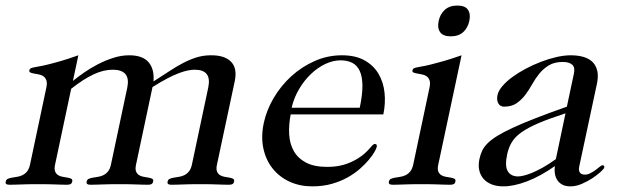

<svg xmlns="http://www.w3.org/2000/svg" viewBox="-66 -660 2252 688"><path d="M421.4 -69.8Q418 -54.2 421.6 -45.4Q425.3 -36.6 432.6 -32.2Q439.9 -27.8 449.2 -26.4Q458.5 -24.9 466.6 -23.4Q474.6 -22 479.5 -19.3Q484.4 -16.6 482.9 -9.8Q481.4 -2.9 477.1 -0.5Q472.7 2 464.4 2Q455.1 2 445.6 1.7Q436 1.5 424.3 1Q412.6 0.5 397.5 0.2Q382.3 0 361.8 0Q341.3 0 325.9 0.2Q310.5 0.5 298.6 1Q286.6 1.5 277.1 1.7Q267.6 2 258.3 2Q250 2 246.6 -0.5Q243.2 -2.9 244.6 -9.8Q246.1 -16.6 252.2 -19.3Q258.3 -22 266.8 -23.4Q275.4 -24.9 285.2 -26.4Q294.9 -27.8 304.2 -32.2Q313.5 -36.6 320.8 -45.4Q328.1 -54.2 331.5 -69.8L390.1 -346.2Q403.3 -410.2 337.9 -410.2Q304.7 -410.2 268.8 -393.3Q232.9 -376.5 189 -341.8L131.3 -69.8Q127.9 -54.2 131.6 -45.4Q135.3 -36.6 142.6 -32.2Q149.9 -27.8 159.2 -26.4Q168.5 -24.9 176.5 -23.4Q184.6 -22 189.5 -19.3Q194.3 -16.6 192.9 -9.8Q191.4 -2.9 187 -0.5Q182.6 2 174.3 2Q165 2 155.5 1.7Q146 1.5 134.3 1Q122.6 0.5 107.4 0.2Q92.3 0 71.8 0Q51.3 0 35.9 0.2Q20.5 0.5 8.5 1Q-3.4 1.5 -12.9 1.7Q-22.5 2 -31.7 2Q-40 2 -43.5 -0.5Q-46.9 -2.9 -45.4 -9.8Q-43.9 -16.6 -37.8 -19.3Q-31.7 -22 -23.2 -23.4Q-14.6 -24.9 -4.9 -26.4Q4.9 -27.8 14.2 -32.2Q23.4 -36.6 30.8 -45.4Q38.1 -54.2 41.5 -69.8L100.1 -346.2Q103.5 -362.8 100.1 -372.3Q96.7 -381.8 89.6 -386.7Q82.5 -391.6 73.2 -393.3Q64 -395 55.9 -396.5Q47.9 -397.9 43 -400.1Q38.1 -402.3 39.1 -408.2Q40 -412.6 43.2 -414.6Q46.4 -416.5 53.5 -418.2Q60.5 -419.9 72.8 -421.9Q85 -423.8 104.2 -428.5Q123.5 -433.1 150.6 -440.9Q177.7 -448.7 214.8 -461.9L195.3 -370.1Q211.4 -383.3 234.4 -399.4Q257.3 -415.5 284.2 -429.4Q311 -443.4 339.8 -452.6Q368.7 -461.9 397 -461.9Q445.3 -461.9 466.6 -436.8Q487.8 -411.6 483.9 -368.2Q515.1 -388.2 540.8 -405Q566.4 -421.9 590.3 -434.3Q614.3 -446.8 637.5 -454.1Q660.6 -461.4 687 -461.9Q714.4 -462.4 733.2 -456.1Q752 -449.7 762.9 -437.7Q773.9 -425.8 776.9 -408.7Q779.8 -391.6 775.4 -370.1L711.4 -69.8Q708 -54.2 711.7 -45.4Q715.3 -36.6 722.7 -32.2Q730 -27.8 739.3 -26.4Q748.5 -24.9 756.6 -23.4Q764.6 -22 769.5 -19.3Q774.4 -16.6 772.9 -9.8Q771.5 -2.9 767.1 -0.5Q762.7 2 754.4 2Q745.1 2 735.6 1.7Q726.1 1.5 714.4 1Q702.6 0.5 687.5 0.2Q672.4 0 651.9 0Q631.3 0 616 0.2Q600.6 0.5 588.6 1Q576.7 1.5 567.1 1.7Q557.6 2 548.3 2Q540 2 536.6 -0.5Q533.2 -2.9 534.7 -9.8Q536.1 -16.6 542.2 -19.3Q548.3 -22 556.9 -23.4Q565.4 -24.9 575.2 -26.4Q585 -27.8 594.2 -32.2Q603.5 -36.6 610.8 -45.4Q618.2 -54.2 621.6 -69.8L680.2 -346.2Q693.8 -410.2 631.8 -410.2Q621.1 -410.2 607.2 -407.5Q593.3 -404.8 575 -397.9Q556.6 -391.1 533.4 -378.9Q510.3 -366.7 480.5 -348.1Z M975.6 -250Q968.3 -212.4 970.2 -178.5Q972.2 -144.5 986.8 -118.7Q1001.5 -92.8 1030.5 -77.4Q1059.6 -62 1106.4 -62Q1138.7 -62 1164.8 -69.3Q1190.9 -76.7 1215.8 -91.8Q1231.4 -101.6 1241.5 -110.8Q1251.5 -120.1 1257.8 -127.4Q1264.2 -134.8 1268.6 -139.4Q1272.9 -144 1277.3 -144Q1286.6 -144 1283.7 -132.8Q1282.7 -127.9 1275.9 -115.7Q1269 -103.5 1256.1 -87.9Q1243.2 -72.3 1224.1 -55.4Q1205.1 -38.6 1179.9 -24.4Q1154.8 -10.3 1123 -1.2Q1091.3 7.8 1052.7 7.8Q1008.3 7.8 971.7 -9Q935.1 -25.9 910.9 -56.2Q886.7 -86.4 877.7 -128.4Q868.7 -170.4 879.4 -220.2Q889.2 -265.6 914.8 -309.1Q940.4 -352.5 977.5 -386.5Q1014.6 -420.4 1061.3 -441.2Q1107.9 -461.9 1159.2 -461.9Q1208 -461.9 1240.5 -443.6Q1272.9 -425.3 1290.5 -395.3Q1308.1 -365.2 1312 -327.4Q1315.9 -289.6 1307.6 -250ZM1223.1 -273.9Q1232.9 -320.3 1232.7 -352.5Q1232.4 -384.8 1223.4 -405Q1214.4 -425.3 1196.8 -434.6Q1179.2 -443.8 1154.3 -443.8Q1127.4 -443.8 1099.6 -430.7Q1071.8 -417.5 1047.9 -394.5Q1023.9 -371.6 1005.6 -340.6Q987.3 -309.6 979 -273.9Z M1549.3 -529.8Q1521.5 -529.8 1511 -544.9Q1500.5 -560.1 1505.9 -585Q1511.2 -609.9 1528.1 -625Q1544.9 -640.1 1572.8 -640.1Q1600.6 -640.1 1610.8 -625Q1621.1 -609.9 1615.7 -585Q1610.4 -560.1 1593.8 -544.9Q1577.1 -529.8 1549.3 -529.8ZM1504.4 -69.8Q1501 -54.2 1504.6 -45.4Q1508.3 -36.6 1515.6 -32.2Q1522.9 -27.8 1532.2 -26.4Q1541.5 -24.9 1549.6 -23.4Q1557.6 -22 1562.5 -19.3Q1567.4 -16.6 1565.9 -9.8Q1564.5 -2.9 1560.1 -0.5Q1555.7 2 1547.4 2Q1538.1 2 1528.6 1.7Q1519 1.5 1507.3 1Q1495.6 0.5 1480.5 0.2Q1465.3 0 1444.8 0Q1424.3 0 1408.9 0.2Q1393.6 0.5 1381.6 1Q1369.6 1.5 1360.1 1.7Q1350.6 2 1341.3 2Q1333 2 1329.6 -0.5Q1326.2 -2.9 1327.6 -9.8Q1329.1 -16.6 1335.2 -19.3Q1341.3 -22 1349.9 -23.4Q1358.4 -24.9 1368.2 -26.4Q1377.9 -27.8 1387.2 -32.2Q1396.5 -36.6 1403.8 -45.4Q1411.1 -54.2 1414.6 -69.8L1473.1 -346.2Q1476.6 -362.8 1473.1 -372.3Q1469.7 -381.8 1462.6 -386.7Q1455.6 -391.6 1446.3 -393.3Q1437 -395 1429 -396.5Q1420.9 -397.9 1415.8 -400.1Q1410.6 -402.3 1412.1 -408.2Q1413.1 -412.6 1416 -414.6Q1418.9 -416.5 1426 -418.2Q1433.1 -419.9 1445.3 -421.9Q1457.5 -423.8 1476.6 -428.5Q1495.6 -433.1 1522.9 -440.9Q1550.3 -448.7 1587.9 -461.9Z M1960.4 -253.9Q1901.9 -234.9 1864 -218.8Q1826.2 -202.6 1802.7 -186Q1779.3 -169.4 1768.1 -150.6Q1756.8 -131.8 1751.5 -107.9Q1742.2 -64.5 1753.7 -46.1Q1765.1 -27.8 1790.5 -27.8Q1797.9 -27.8 1810.8 -30.8Q1823.7 -33.7 1840.8 -40.8Q1857.9 -47.9 1879.4 -59.8Q1900.9 -71.8 1925.8 -89.8ZM2009.3 -62Q2006.8 -48.3 2012.2 -41.3Q2017.6 -34.2 2029.8 -34.2Q2040 -34.2 2050 -39.6Q2060.1 -44.9 2068.4 -51Q2076.7 -57.1 2083 -62.5Q2089.4 -67.9 2092.8 -67.9Q2096.2 -67.9 2098.1 -65.7Q2100.1 -63.5 2099.1 -59.1Q2098.6 -55.7 2086.9 -44.7Q2075.2 -33.7 2057.6 -22Q2040 -10.3 2019 -1.2Q1998 7.8 1978 7.8Q1959.5 7.8 1947.8 1Q1936 -5.9 1929.9 -16.4Q1923.8 -26.9 1922.1 -39.8Q1920.4 -52.7 1922.4 -64.9Q1870.1 -28.3 1822.8 -10.3Q1775.4 7.8 1737.8 7.8Q1713.4 7.8 1695.3 0.5Q1677.2 -6.8 1666 -20Q1654.8 -33.2 1651.1 -51Q1647.5 -68.8 1651.9 -89.8Q1655.3 -106 1661.6 -119.6Q1668 -133.3 1681.2 -146.5Q1694.3 -159.7 1716.1 -173.1Q1737.8 -186.5 1771.5 -202.1Q1805.2 -217.8 1852.8 -236.3Q1900.4 -254.9 1965.3 -277.8L1990.2 -395Q1995.6 -418 1984.6 -428Q1973.6 -438 1950.7 -438Q1920.9 -438 1901.1 -426Q1881.3 -414.1 1866.9 -396.5Q1852.5 -378.9 1840.8 -357.9Q1829.1 -336.9 1815.7 -319.3Q1802.2 -301.8 1784.7 -289.8Q1767.1 -277.8 1740.2 -277.8Q1726.1 -277.8 1719.5 -289.8Q1712.9 -301.8 1716.8 -319.8Q1720.2 -335 1734.4 -351.6Q1748.5 -368.2 1769.8 -383.8Q1791 -399.4 1817.6 -413.6Q1844.2 -427.7 1872.3 -438.5Q1900.4 -449.2 1928 -455.6Q1955.6 -461.9 1979 -461.9Q2005.4 -461.9 2025.6 -455.8Q2045.9 -449.7 2058.1 -437Q2070.3 -424.3 2074.5 -405Q2078.6 -385.7 2072.8 -358.9Z"/></svg>

Font: XB Zar
Style: Italic
Weight: 400
Italic angle: -12°
Designer: Behnam
Foundry: Irmug
Version: Version 8.005 2009